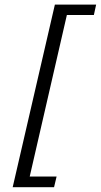

<svg xmlns="http://www.w3.org/2000/svg" viewBox="-20 -754 431 820"><path d="M34.2 45.4 214.4 -734.4H390.6L380.9 -689.9H265.6L106.9 0H221.7L210.9 45.4Z"/></svg>

Font: HK Grotesk Italic
Style: Regular
Weight: 400
Italic angle: -13°
Designer: Alfredo Marco Pradil and Stefan Peev
Foundry: Hanken Design Co.
Version: Version 1.000;PS 001.000;hotconv 1.0.88;makeotf.lib2.5.64775